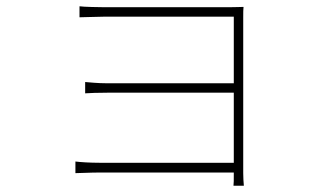

<svg xmlns="http://www.w3.org/2000/svg" viewBox="-20 -553 1040 611"><path d="M220 -39V-2C236 -2 265 -4 299 -4H724V-1C724 21 724 30 723 38H756C755 26 754 14 754 -2C754 -93 754 -466 754 -497C754 -514 754 -523 755 -531C744 -531 730 -530 708 -530C628 -530 344 -530 314 -530C298 -530 245 -531 233 -533V-498C245 -498 298 -500 314 -500C343 -500 696 -500 724 -500V-288H320C290 -288 264 -291 251 -292V-256C267 -257 290 -258 321 -258H724V-35H298C265 -35 236 -37 220 -39Z"/></svg>

Font: Harano Aji Gothic KR ExtraLight
Style: Regular
Weight: 250
Foundry: Masamichi Hosoda
Version: HaranoAjiGothicKR-ExtraLight version 20220220;ttx 4.29.1